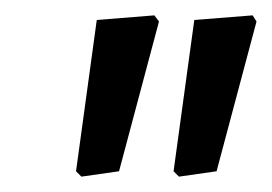

<svg xmlns="http://www.w3.org/2000/svg" viewBox="-20 -660 354 250"><path d="M309 -640 314 -632 262 -437 213 -430 206 -437 233 -634ZM181 -640 187 -632 135 -437 86 -430 79 -437 106 -634Z"/></svg>

Font: Alegreya Sans Medium
Style: Italic
Weight: 500
Italic angle: -7°
Designer: Juan Pablo del Peral
Foundry: Huerta Tipografica
Version: Version 2.007